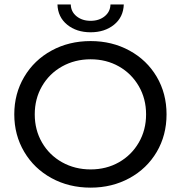

<svg xmlns="http://www.w3.org/2000/svg" viewBox="-20 -836 812 863"><path d="M211.6 -35.4C263.7 -6.9 322.3 7.4 387.3 7.4C451.7 7.4 510 -6.9 562.1 -35.4C614.3 -63.9 655 -103.2 684.5 -153.2C713.9 -203.2 728.6 -259.4 728.6 -322C728.6 -384.6 713.9 -440.8 684.5 -490.8C655 -540.8 614.3 -580.1 562.1 -608.6C510 -637.1 451.7 -651.4 387.3 -651.4C322.3 -651.4 263.7 -637.1 211.6 -608.6C159.5 -580.1 118.5 -540.7 88.8 -490.4C59 -440.1 44.2 -383.9 44.2 -322C44.2 -260.1 59 -203.9 88.8 -153.6C118.5 -103.3 159.5 -63.9 211.6 -35.4ZM514.7 -106.7C477 -85.3 434.5 -74.5 387.3 -74.5C340.1 -74.5 297.3 -85.3 259 -106.7C220.6 -128.2 190.6 -157.8 168.8 -195.5C147 -233.2 136.2 -275.4 136.2 -322C136.2 -368.6 147 -410.8 168.8 -448.5C190.6 -486.2 220.6 -515.8 259 -537.3C297.3 -558.7 340.1 -569.5 387.3 -569.5C434.5 -569.5 477 -558.7 514.7 -537.3C552.5 -515.8 582.2 -486.2 604 -448.5C625.8 -410.8 636.6 -368.6 636.6 -322C636.6 -275.4 625.8 -233.2 604 -195.5C582.2 -157.8 552.5 -128.2 514.7 -106.7ZM282 -725C309.9 -702.3 345 -690.9 387.3 -690.9C429.6 -690.9 464.8 -702.3 492.7 -725C520.6 -747.7 535.1 -778 536.4 -816H476.6C475.9 -794 467.2 -776.2 450.3 -762.7C433.5 -749.2 412.5 -742.4 387.3 -742.4C362.2 -742.4 341.2 -749.2 324.3 -762.7C307.4 -776.2 298.7 -794 298.1 -816H238.3C239.5 -778 254.1 -747.7 282 -725Z"/></svg>

Font: Montserrat Ace
Style: Regular
Weight: 500
Designer: Julieta Ulanovsky
Foundry: Julieta Ulanovsky
Version: Version 1